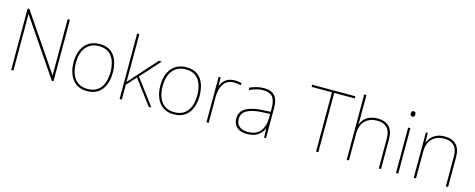

<svg xmlns="http://www.w3.org/2000/svg" viewBox="-34 -1452 5332 2155"><g transform="rotate(15 2631.5 -375.0)"><path d="M567.4 -713.9H593.8V0H574.7L129.4 -654.8H127.4Q127.9 -633.3 128.2 -613.8Q128.4 -594.2 128.4 -577.1V0H102.5V-713.9H122.6L566.4 -61H568.4Q567.9 -79.6 567.6 -98.6Q567.4 -117.7 567.4 -137.2Z M1212.4 -264.2Q1212.4 -187 1188 -124Q1163.6 -62 1112.5 -26.1Q1061.5 9.8 983.4 9.8Q907.7 9.8 856.9 -26.4Q806.6 -62.5 781.5 -124.3Q756.3 -186 756.3 -264.2Q756.3 -390.1 817.9 -464.1Q879.4 -538.1 989.3 -538.1Q1069.8 -538.1 1118.7 -501.5Q1168 -464.8 1190.2 -402.3Q1212.4 -339.8 1212.4 -264.2ZM783.2 -264.2Q783.2 -189.9 805.2 -134.3Q827.1 -78.1 871.3 -46.6Q915.5 -15.1 983.4 -15.1Q1053.7 -15.1 1098.1 -47.4Q1143.1 -79.1 1164.3 -135.5Q1185.5 -191.9 1185.5 -264.2Q1185.5 -334 1166 -389.6Q1146.5 -446.3 1103 -479.7Q1059.6 -513.2 989.3 -513.2Q890.1 -513.2 836.7 -447Q783.2 -380.9 783.2 -264.2Z M1362.3 0V-759.8H1388.2V-293.9Q1388.2 -272.5 1387.9 -250Q1387.7 -227.5 1387.2 -204.1L1416.5 -236.8Q1422.4 -243.7 1429.4 -251.2Q1436.5 -258.8 1444.3 -268.1L1677.2 -527.8H1711.4L1506.3 -300.8L1731.4 0H1700.2L1488.3 -283.2L1388.2 -171.9V0Z M2220.7 -264.2Q2220.7 -187 2196.3 -124Q2171.9 -62 2120.8 -26.1Q2069.8 9.8 1991.7 9.8Q1916 9.8 1865.2 -26.4Q1814.9 -62.5 1789.8 -124.3Q1764.6 -186 1764.6 -264.2Q1764.6 -390.1 1826.2 -464.1Q1887.7 -538.1 1997.6 -538.1Q2078.1 -538.1 2127 -501.5Q2176.3 -464.8 2198.5 -402.3Q2220.7 -339.8 2220.7 -264.2ZM1791.5 -264.2Q1791.5 -189.9 1813.5 -134.3Q1835.4 -78.1 1879.6 -46.6Q1923.8 -15.1 1991.7 -15.1Q2062 -15.1 2106.4 -47.4Q2151.4 -79.1 2172.6 -135.5Q2193.8 -191.9 2193.8 -264.2Q2193.8 -334 2174.3 -389.6Q2154.8 -446.3 2111.3 -479.7Q2067.9 -513.2 1997.6 -513.2Q1898.4 -513.2 1845 -447Q1791.5 -380.9 1791.5 -264.2Z M2558.6 -536.1Q2582.5 -536.1 2602.1 -533Q2621.6 -529.8 2639.6 -524.9L2633.8 -501Q2614.7 -505.9 2597.7 -508.5Q2580.6 -511.2 2558.6 -511.2Q2475.6 -511.2 2436.5 -453.1Q2397.5 -395 2397.5 -296.9V0H2371.6V-527.8H2395.5L2397.5 -426.8H2399.4Q2413.6 -473.1 2454.1 -504.6Q2494.6 -536.1 2558.6 -536.1Z M2899.4 -537.1Q2981.4 -537.1 3022.5 -492.7Q3063.5 -448.2 3063.5 -350.1V0H3041.5L3037.6 -103H3035.6Q3014.6 -57.1 2969.7 -23.7Q2924.8 9.8 2843.8 9.8Q2763.7 9.8 2723.6 -28.1Q2683.6 -65.9 2683.6 -128.9Q2683.6 -208 2750 -247.6Q2816.4 -287.1 2934.6 -293.9L3037.6 -299.8V-342.8Q3037.6 -433.1 3003.7 -472.7Q2969.7 -512.2 2899.4 -512.2Q2859.4 -512.2 2822 -503.2Q2784.7 -494.1 2741.7 -472.2L2732.4 -498Q2772.5 -516.1 2814 -526.6Q2855.5 -537.1 2899.4 -537.1ZM3037.6 -220.2V-274.9L2936.5 -270Q2834.5 -265.1 2772.9 -232.2Q2711.4 -199.2 2711.4 -128.9Q2711.4 -76.2 2745.6 -45.7Q2779.8 -15.1 2843.8 -15.1Q2943.4 -15.1 2989.5 -72Q3035.6 -128.9 3037.6 -220.2Z M3909.2 -689H3671.4V0H3645V-689H3408.2V-713.9H3909.2Z M4001 0V-759.8H4026.9V-496.1Q4026.9 -474.1 4026.4 -456.5Q4025.9 -439 4024.9 -417H4026.9Q4036.6 -447.8 4061.5 -476.1Q4085.9 -503.9 4125 -521Q4164.1 -538.1 4220.2 -538.1Q4305.2 -538.1 4352.5 -491Q4399.9 -443.8 4399.9 -346.2V0H4374V-345.2Q4374 -433.1 4333.5 -473.1Q4293 -513.2 4220.2 -513.2Q4133.8 -513.2 4080.3 -461.7Q4026.9 -410.2 4026.9 -301.8V0Z M4586.4 -721.2Q4604.5 -721.2 4608.9 -711.7Q4613.3 -702.1 4613.3 -689.9Q4613.3 -676.8 4608.9 -668Q4604.5 -659.2 4586.4 -659.2Q4571.3 -659.2 4566.4 -668Q4561.5 -676.8 4561.5 -689.9Q4561.5 -702.1 4566.4 -711.7Q4571.3 -721.2 4586.4 -721.2ZM4573.7 0V-527.8H4599.6V0Z M4999.5 -538.1Q5084.5 -538.1 5131.8 -491Q5179.2 -443.8 5179.2 -346.2V0H5153.3V-345.2Q5153.3 -433.1 5112.8 -473.1Q5072.3 -513.2 4999.5 -513.2Q4913.1 -513.2 4859.6 -461.7Q4806.2 -410.2 4806.2 -301.8V0H4780.3V-527.8H4801.3L4805.2 -417H4807.1Q4818.4 -448.7 4842.3 -475.6Q4866.2 -502.9 4904.8 -520.5Q4943.4 -538.1 4999.5 -538.1Z"/></g></svg>

Font: Nokora Thin
Style: Regular
Weight: 100
Designer: Danh Hong
Version: Version 8.000; ttfautohint (v1.8.3)